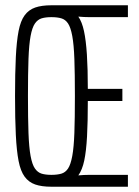

<svg xmlns="http://www.w3.org/2000/svg" viewBox="-20 -708 527 728"><path d="M175 0Q138 0 113.5 -8.5Q89 -17 73.5 -38Q58 -59 50.5 -97.5Q43 -136 40 -196.5Q37 -257 37 -344Q37 -431 40 -491.5Q43 -552 50.5 -590.5Q58 -629 73.5 -650Q89 -671 113.5 -679.5Q138 -688 175 -688H465V-643H319Q311 -643 299 -643.5Q287 -644 277 -645Q291 -625 298.5 -590Q306 -555 309.5 -501Q313 -447 313 -371H444V-325H313Q313 -246 310 -190.5Q307 -135 299.5 -99.5Q292 -64 277 -43Q286 -44 297.5 -44.5Q309 -45 319 -45H465V0ZM175 -45Q197 -45 212.5 -49.5Q228 -54 238 -69Q248 -84 254 -116.5Q260 -149 262 -204Q264 -259 264 -344Q264 -429 262 -484Q260 -539 254 -571.5Q248 -604 238 -619Q228 -634 212.5 -638.5Q197 -643 175 -643Q153 -643 138 -638.5Q123 -634 112.5 -619Q102 -604 96 -571.5Q90 -539 88 -484Q86 -429 86 -344Q86 -259 88 -204Q90 -149 96 -116.5Q102 -84 112.5 -69Q123 -54 138 -49.5Q153 -45 175 -45Z"/></svg>

Font: Saira UltraCondensed Light
Style: Regular
Weight: 300
Width: 1
Designer: Hector Gatti with collaboration of the Omnibus-Type team
Foundry: Omnibus-Type
Version: Version 1.101